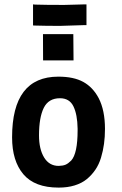

<svg xmlns="http://www.w3.org/2000/svg" viewBox="-20 -854 558 877"><path d="M375 -834V-739.3H366.7Q267.6 -735.8 254.4 -735.8Q189.5 -735.8 139.6 -737.3L130.9 -737.8V-834L140.1 -833Q187.5 -831.5 272.9 -831.5Q289.1 -831.5 322.8 -832.8Q356.4 -834 366.7 -834ZM176.3 -698.2H314.9L315.9 -578.1H176.8ZM305.2 -120.6Q334.5 -152.8 334.5 -258.8Q334.5 -258.8 334.5 -266.6Q333.5 -331.1 315.4 -368.2Q297.4 -405.3 253.9 -405.3Q201.7 -405.3 179.9 -361.3Q158.2 -317.4 158.2 -235.4Q158.2 -172.9 181.6 -134.5Q205.1 -96.2 248 -96.2Q267.6 -96.7 279.5 -101.8Q291.5 -106.9 305.2 -120.6ZM247.6 2.9Q138.7 2.9 86.9 -57.9Q35.2 -118.7 35.2 -226.6Q35.2 -503.9 246.6 -503.9Q316.9 -503.9 360.6 -479.7Q404.3 -455.6 430.7 -405.8Q459.5 -350.1 459.5 -265.1Q459.5 -229 455.1 -196.8Q450.7 -164.6 441.4 -133.8Q432.1 -103 415.5 -78.6Q398.9 -54.2 376.2 -35.6Q353.5 -17.1 321 -7.1Q288.6 2.9 248.5 2.9Z"/></svg>

Font: Fantasque Sans Mono
Style: Bold
Weight: 700
Monospace: yes
Designer: Jany Belluz
Version: Version 1.8.0 ; ttfautohint (v1.8.2)